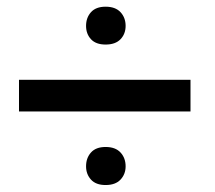

<svg xmlns="http://www.w3.org/2000/svg" viewBox="-20 -628 628 562"><path d="M537.6 -301.8H35.6V-394.5H537.6ZM231.9 -552.2Q231.9 -576.2 246.3 -592.3Q260.7 -608.4 289.1 -608.4Q317.9 -608.4 332.8 -592.3Q347.7 -576.2 347.7 -552.2Q347.7 -528.8 332.8 -513.2Q317.9 -497.6 289.1 -497.6Q260.7 -497.6 246.3 -513.2Q231.9 -528.8 231.9 -552.2ZM231.9 -141.1Q231.9 -165.5 246.3 -181.6Q260.7 -197.8 289.1 -197.8Q317.9 -197.8 332.8 -181.6Q347.7 -165.5 347.7 -141.1Q347.7 -118.2 332.8 -102.3Q317.9 -86.4 289.1 -86.4Q260.7 -86.4 246.3 -102.3Q231.9 -118.2 231.9 -141.1Z"/></svg>

Font: Roboto2
Style: Regular
Weight: 400
Designer: Google
Foundry: Google
Version: Version 2.000981-w3; 2014; ttfautohint (v1.1) -l 5 -r 24 -G 